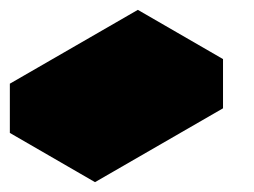

<svg xmlns="http://www.w3.org/2000/svg" viewBox="-63 -520 516 390"><path d="M130 -150V-250L390 -400V-300ZM390 -400 130 -250 -43 -350 217 -500ZM130 -250V-150L-43 -250V-350Z"/></svg>

Font: Nabla Normal
Style: Regular
Weight: 400
Designer: Arthur Reinders Folmer
Version: Version 1.000